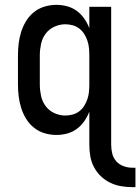

<svg xmlns="http://www.w3.org/2000/svg" viewBox="-20 -548 578 791"><path d="M525 223Q502 223 478.5 219Q455 215 433.5 204.5Q412 194 395 177.5Q378 161 367 140Q356 119 352 95.5Q348 72 348 48V-88Q340 -67 327 -48.5Q314 -30 296.5 -17Q279 -4 257 2Q235 8 213 8Q188 8 164 1Q140 -6 120.5 -21.5Q101 -37 88 -58Q75 -79 67.5 -102.5Q60 -126 57 -150.5Q54 -175 54 -200V-320Q54 -345 57 -369.5Q60 -394 67.5 -417.5Q75 -441 88 -462Q101 -483 120.5 -498.5Q140 -514 164 -521Q188 -528 213 -528Q235 -528 257 -522Q279 -516 296.5 -503Q314 -490 327 -471.5Q340 -453 348 -432V-520H438V48Q438 67 442.5 85Q447 103 459 116.5Q471 130 489 136.5Q507 143 525 143H538V223ZM249 -72Q264 -72 279 -76Q294 -80 306.5 -89.5Q319 -99 327 -112Q335 -125 340 -139.5Q345 -154 346.5 -169.5Q348 -185 348 -200V-320Q348 -335 346.5 -350.5Q345 -366 340 -380.5Q335 -395 327 -408Q319 -421 306.5 -430.5Q294 -440 279 -444Q264 -448 249 -448Q226 -448 204 -438Q182 -428 168 -409Q154 -390 149 -366.5Q144 -343 144 -320V-200Q144 -177 149 -153.5Q154 -130 168 -111Q182 -92 204 -82Q226 -72 249 -72Z"/></svg>

Font: Iosevka Term Medium
Style: Regular
Weight: 500
Monospace: yes
Designer: Belleve Invis
Foundry: Belleve Invis
Version: Version 26.3.1